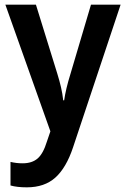

<svg xmlns="http://www.w3.org/2000/svg" viewBox="-20 -563 539 823"><path d="M95 240Q74 240 56.5 238Q39 236 25 232V131Q38 134 50.5 135.5Q63 137 77 137Q117 137 141 116.5Q165 96 181 44L196 0L3 -543H134L226 -246Q235 -217 241.5 -189Q248 -161 251 -133H255Q262 -182 282 -246L370 -543H497L293 69Q264 156 217.5 198Q171 240 95 240Z"/></svg>

Font: Noto Sans SemiCondensed SemiBold
Style: Regular
Weight: 600
Width: 4
Designer: Monotype Design Team
Foundry: Monotype Imaging Inc.
Version: Version 2.013; ttfautohint (v1.8.4.7-5d5b)